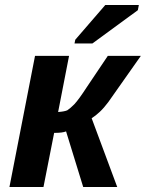

<svg xmlns="http://www.w3.org/2000/svg" viewBox="-20 -753 587 773"><path d="M121 -528H258L214 -302Q240 -304 251 -309Q262 -316 279 -333Q297 -352 330 -403L414 -528H547L416 -342Q399 -319 382 -303Q365 -287 349 -277L452 0H315L246 -224Q232 -218 198 -218L155 0H18ZM280 -578 283 -593 404 -733H539L535 -712L352 -578Z"/></svg>

Font: Libra Sans Modern
Style: Bold Italic
Weight: 700
Italic angle: -12°
Foundry: Stefan Peev, Context Ltd
Version: Version 1.000